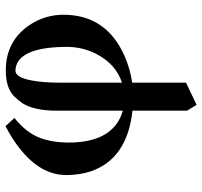

<svg xmlns="http://www.w3.org/2000/svg" viewBox="-38 -448 723 686"><g transform="rotate(-90 323.0 -104.5)"><path d="M499 -224.1Q499 -387.2 431.2 -407.7Q422.9 -410.2 414.1 -410.2Q381.3 -410.2 373 -304.7Q371.1 -278.3 371.1 -248V-29.8Q439 -51.3 476.1 -126Q498.5 -172.9 499 -224.1ZM292 236.8 271 203.1V7.8Q99.6 -10.7 54.7 -140.1Q41 -180.7 41 -229Q41 -335.4 169.9 -419.4Q193.4 -434.6 215.8 -445.8L245.1 -414.1Q193.8 -373 174.8 -325.2Q157.2 -279.8 157.2 -220.2Q157.2 -89.8 232.9 -43Q251 -32.2 271 -26.9V-261.2Q271 -344.7 298.3 -386.2Q309.1 -401.9 323.2 -416Q353 -444.8 415 -444.8Q518.6 -444.8 576.2 -361.3Q613.8 -305.7 613.8 -238.8Q613.8 -86.4 467.8 -21Q421.4 -0.5 371.1 6.8V199.2Z"/></g></svg>

Font: Linux Libertine O
Style: Semibold
Weight: 700
Designer: Philipp H. Poll
Foundry: Philipp H. Poll
Version: Version 5.0.0